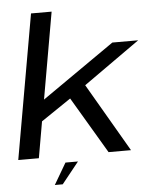

<svg xmlns="http://www.w3.org/2000/svg" viewBox="-61 -837 852 1040"><g transform="rotate(-5 365.0 -316.5)"><path d="M9 0H121L155.5 -197.5L318 -307.5L500 0H622L405.5 -372L712.5 -589.5H572L176.5 -314L259 -785H147ZM194.5 152H237.5L330.5 36H262.5Z"/></g></svg>

Font: Anybody Expanded
Style: Italic
Weight: 400
Width: 7
Italic angle: -10°
Version: Version 1.113;gftools[0.9.25]